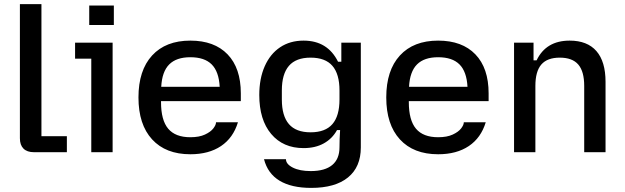

<svg xmlns="http://www.w3.org/2000/svg" viewBox="-20 -742 3045 936"><path d="M77 -68V-722H182V-78H306V0H146Q112 0 94.5 -17.5Q77 -35 77 -68Z M425 -456H346V-534H529V0H425ZM415 -715H535V-620H415Z M655 -267Q655 -399 721.5 -471.5Q788 -544 908 -544Q1025 -544 1089.5 -477Q1154 -410 1154 -287V-249H765V-244Q765 -156 800 -114.5Q835 -73 908 -73Q951 -73 979 -86Q1007 -99 1020 -116Q1033 -133 1033 -145V-146H1140Q1117 -70 1057.5 -30Q998 10 908 10Q788 10 721.5 -62.5Q655 -135 655 -267ZM1051 -319Q1047 -393 1012 -428Q977 -463 908 -463Q840 -463 805 -428Q770 -393 766 -319Z M1267 34H1374Q1374 58 1407.5 75Q1441 92 1495 92Q1564 92 1599.5 62.5Q1635 33 1635 -24Q1635 -63 1638 -108H1623Q1600 -66 1558.5 -43Q1517 -20 1460 -20Q1360 -20 1302 -89Q1244 -158 1244 -279Q1244 -359 1270.5 -419Q1297 -479 1345.5 -511.5Q1394 -544 1460 -544Q1577 -544 1628 -441H1644V-534H1739V-23Q1739 72 1676.5 123Q1614 174 1497 174Q1401 174 1343 139Q1285 104 1267 34ZM1494 -97Q1566 -97 1600.5 -137Q1635 -177 1635 -257V-301Q1635 -381 1600.5 -421Q1566 -461 1494 -461Q1423 -461 1388.5 -421Q1354 -381 1354 -301V-257Q1354 -177 1388.5 -137Q1423 -97 1494 -97Z M1863 -267Q1863 -399 1929.5 -471.5Q1996 -544 2116 -544Q2233 -544 2297.5 -477Q2362 -410 2362 -287V-249H1973V-244Q1973 -156 2008 -114.5Q2043 -73 2116 -73Q2159 -73 2187 -86Q2215 -99 2228 -116Q2241 -133 2241 -145V-146H2348Q2325 -70 2265.5 -30Q2206 10 2116 10Q1996 10 1929.5 -62.5Q1863 -135 1863 -267ZM2259 -319Q2255 -393 2220 -428Q2185 -463 2116 -463Q2048 -463 2013 -428Q1978 -393 1974 -319Z M2486 -534H2581V-448H2596Q2642 -544 2757 -544Q2843 -544 2887.5 -493Q2932 -442 2932 -343V0H2828V-323Q2828 -394 2799 -427.5Q2770 -461 2709 -461Q2648 -461 2619 -427.5Q2590 -394 2590 -323V0H2486Z"/></svg>

Font: Mozilla Text BETA Medium
Style: Regular
Weight: 500
Designer: Studio DRAMA
Foundry: Studio DRAMA
Version: Version 0.100